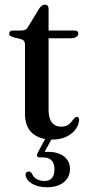

<svg xmlns="http://www.w3.org/2000/svg" viewBox="-20 -595 388 830"><path d="M68.5 -426.5 38 -434Q27.5 -437 23.5 -440.8Q19.5 -444.5 19.5 -449.5Q19.5 -456 24.2 -459.5Q29 -463 36.5 -463H71Q82.5 -463 89.5 -466.5Q96.5 -470 102 -480L148.5 -556.5Q154.5 -566 161 -570.5Q167.5 -575 174 -575Q181.5 -575 185.8 -570.2Q190 -565.5 190 -557.5V-119Q190 -84 204.2 -65.8Q218.5 -47.5 244 -47.5Q260.5 -47.5 270.5 -53Q280.5 -58.5 286.8 -66Q293 -73.5 298.2 -80.5Q303.5 -87.5 310.5 -90Q316 -90.5 319 -87.2Q322 -84 322 -76Q320.5 -53.5 305.5 -34.2Q290.5 -15 264.8 -3.2Q239 8.5 206 8.5Q151.5 8.5 119.8 -19.2Q88 -47 88 -103.5V-401.5Q88 -412.5 83.8 -418Q79.5 -423.5 68.5 -426.5ZM146 -429.5 146.5 -463H301Q309.5 -463 314 -459.8Q318.5 -456.5 318.5 -450Q318.5 -441 309.5 -435.2Q300.5 -429.5 281.5 -429.5ZM181 -5H209L169 69L153 63.5Q160.5 62.5 168.5 62Q176.5 61.5 188 61.5Q232 61.5 257.2 81.8Q282.5 102 282.5 135.5Q282.5 171 255.8 192.8Q229 214.5 182.5 214.5Q144 214.5 118.8 199.2Q93.5 184 90.5 161.5Q90 155 93.5 151Q97 147 102 146.5Q107.5 146 111.2 148.5Q115 151 118 155Q124.5 172 139.5 179.8Q154.5 187.5 172.5 187.5Q215.5 187.5 215.5 135.5Q215.5 112.5 203.5 99Q191.5 85.5 167.5 85.5H152Q143 85.5 140.8 80Q138.5 74.5 142 67Z"/></svg>

Font: Fraunces 48pt
Style: Regular
Weight: 400
Version: Version 1.000;[b76b70a41]